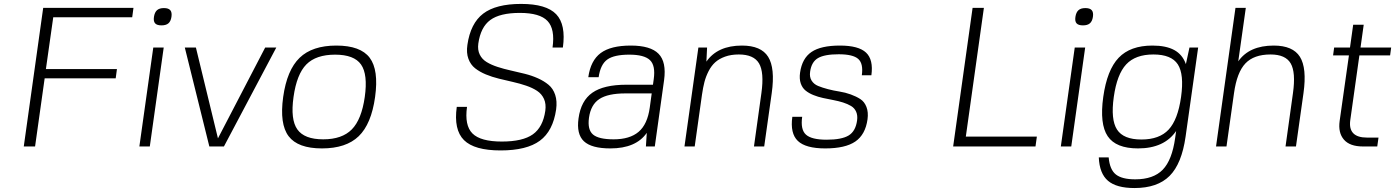

<svg xmlns="http://www.w3.org/2000/svg" viewBox="-20 -740 7048 970"><path d="M647.9 -652.8H249L211.9 -391.1H570.8L564.5 -344.2H205.6L157.2 0H100.1L198.2 -700.2H654.3Z M736.8 0H684.1L754.4 -500H807.1ZM846.2 -654.8Q842.8 -632.3 830.8 -622.1Q818.8 -611.8 795.9 -611.8Q772.9 -611.8 763.7 -622.1Q754.4 -632.3 757.8 -654.8Q761.2 -677.7 773.2 -688.5Q785.2 -699.2 808.1 -699.2Q831.1 -699.2 840.3 -688.5Q849.6 -677.7 846.2 -654.8Z M1081.1 -41 1319.8 -500H1376L1111.3 0H1037.6L913.6 -500H969.7Z M1679.2 -509.8Q1801.3 -509.8 1847.7 -448.2Q1894 -386.7 1875 -250Q1856 -113.3 1792.2 -51.8Q1728.5 9.8 1606.4 9.8Q1484.9 9.8 1438.2 -51.8Q1391.6 -113.3 1410.6 -250Q1429.7 -386.2 1493.7 -448Q1557.6 -509.8 1679.2 -509.8ZM1462.9 -250Q1446.8 -136.2 1482.2 -86.2Q1517.6 -36.1 1612.8 -36.1Q1708 -36.1 1757.3 -86.2Q1806.6 -136.2 1822.8 -250Q1838.9 -364.3 1804 -414.1Q1769 -463.9 1672.9 -463.9Q1576.7 -463.9 1527.8 -414.6Q1479 -365.2 1462.9 -250Z M2396.5 -520Q2392.1 -487.8 2403.8 -464.1Q2415.5 -440.4 2439 -426.3Q2462.4 -412.1 2493.9 -401.9Q2525.4 -391.6 2560.8 -383.8Q2596.2 -376 2631.3 -367.2Q2666.5 -358.4 2697.5 -344.5Q2728.5 -330.6 2751.5 -311.5Q2774.4 -292.5 2784.9 -260.7Q2795.4 -229 2789.6 -187Q2773.9 -78.1 2707.5 -29.1Q2641.1 20 2508.8 20Q2376.5 20 2324 -32.2Q2271.5 -84.5 2287.6 -200.2H2339.4Q2326.2 -106.4 2366.9 -65.7Q2407.7 -24.9 2515.1 -24.9Q2621.1 -24.9 2672.1 -61.3Q2723.1 -97.7 2734.9 -180.2Q2739.7 -214.8 2728.3 -240.2Q2716.8 -265.6 2693.4 -281Q2669.9 -296.4 2638.4 -307.1Q2606.9 -317.9 2571.5 -325.9Q2536.1 -334 2501 -342.5Q2465.8 -351.1 2434.6 -364Q2403.3 -377 2380.4 -395Q2357.4 -413.1 2346.4 -443.1Q2335.4 -473.1 2341.3 -513.2Q2356.9 -622.1 2421.1 -671.1Q2485.4 -720.2 2612.8 -720.2Q2740.2 -720.2 2790 -668Q2839.8 -615.7 2823.7 -500H2771.5Q2784.7 -593.3 2746.1 -634Q2707.5 -674.8 2606.4 -674.8Q2505.9 -674.8 2457 -638.9Q2408.2 -603 2396.5 -520Z M3247.6 -68.8Q3192.9 9.8 3063.5 9.8Q2968.3 9.8 2929.9 -26.4Q2891.6 -62.5 2902.8 -142.1Q2915 -231.4 2972.7 -271.7Q3030.3 -312 3145 -312H3278.8L3282.7 -339.8Q3292.5 -409.2 3263.4 -436.5Q3234.4 -463.9 3159.2 -463.9Q3082.5 -463.9 3048.1 -439.2Q3013.7 -414.6 3004.4 -350.1H2952.1Q2963.9 -434.1 3014.6 -471.9Q3065.4 -509.8 3166.5 -509.8Q3266.6 -509.8 3307.1 -468.3Q3347.7 -426.8 3335 -335L3288.1 0H3243.2ZM3272.5 -268.1H3139.6Q3051.3 -268.1 3008.1 -239.7Q2964.8 -211.4 2955.6 -145Q2947.3 -85 2975.8 -60.5Q3004.4 -36.1 3080.1 -36.1Q3161.6 -36.1 3206.3 -74Q3251 -111.8 3262.7 -196.8Z M3548.8 -428.7Q3605 -509.8 3728.5 -509.8Q3825.2 -509.8 3860.8 -452.9Q3896.5 -396 3878.9 -270L3840.8 0H3789.1L3826.7 -270Q3841.3 -374.5 3814.7 -419.7Q3788.1 -464.8 3712.4 -464.8Q3673.3 -464.8 3643.1 -453.9Q3612.8 -442.9 3593.3 -425.3Q3573.7 -407.7 3559.8 -380.4Q3545.9 -353 3538.8 -325.4Q3531.7 -297.9 3526.4 -261.2L3489.7 0H3438L3508.3 -500H3552.2Z M4072.8 -377.9Q4068.8 -351.1 4080.3 -332.8Q4091.8 -314.5 4113.3 -305.7Q4134.8 -296.9 4162.8 -289.6Q4190.9 -282.2 4220.7 -277.6Q4250.5 -272.9 4278.1 -262.9Q4305.7 -252.9 4326.4 -239.5Q4347.2 -226.1 4357.4 -199.7Q4367.7 -173.3 4362.8 -137.2Q4352.1 -60.1 4301.3 -25.1Q4250.5 9.8 4149.4 9.8Q4050.3 9.8 4010.7 -28.1Q3971.2 -65.9 3982.9 -149.9H4032.7Q4023.4 -85.4 4051.8 -59.8Q4080.1 -34.2 4156.2 -34.2Q4232.4 -34.2 4267.6 -55.7Q4302.7 -77.1 4310.1 -131.8Q4313.5 -157.2 4305.2 -175.8Q4296.9 -194.3 4279.5 -204.6Q4262.2 -214.8 4239.3 -222.2Q4216.3 -229.5 4190.2 -234.4Q4164.1 -239.3 4138.2 -244.9Q4112.3 -250.5 4089.4 -259.8Q4066.4 -269 4049.8 -282.5Q4033.2 -295.9 4025.4 -318.8Q4017.6 -341.8 4022 -373Q4032.2 -445.3 4079.8 -477.5Q4127.4 -509.8 4223.1 -509.8Q4317.9 -509.8 4355.5 -474.1Q4393.1 -438.5 4382.3 -359.9H4334Q4342.3 -418.9 4315.7 -442.4Q4289.1 -465.8 4217.3 -465.8Q4145.5 -465.8 4112.5 -446.5Q4079.6 -427.2 4072.8 -377.9Z M5218.3 -49.8 5211.4 0H4795.4L4893.6 -700.2H4950.7L4859.4 -49.8Z M5392.1 0H5339.4L5409.7 -500H5462.4ZM5501.5 -654.8Q5498 -632.3 5486.1 -622.1Q5474.1 -611.8 5451.2 -611.8Q5428.2 -611.8 5418.9 -622.1Q5409.7 -632.3 5413.1 -654.8Q5416.5 -677.7 5428.5 -688.5Q5440.4 -699.2 5463.4 -699.2Q5486.3 -699.2 5495.6 -688.5Q5504.9 -677.7 5501.5 -654.8Z M5921.9 -78.1Q5861.8 9.8 5729.5 9.8Q5617.7 9.8 5576.2 -51.8Q5534.7 -113.3 5553.7 -250Q5572.8 -386.7 5631.6 -448.2Q5690.4 -509.8 5802.2 -509.8Q5871.1 -509.8 5912.6 -487.1Q5954.1 -464.4 5971.2 -416L5989.3 -500H6033.2L5969.7 -49.8Q5950.2 87.4 5888.9 148.7Q5827.6 210 5711.4 210Q5620.6 210 5577.6 173.3Q5534.7 136.7 5531.2 55.2H5581.1Q5586.4 116.7 5617.4 141.4Q5648.4 166 5715.3 166Q5807.1 166 5854.2 117.4Q5901.4 68.8 5917 -43ZM5606.9 -250Q5590.8 -135.7 5623.3 -85.4Q5655.8 -35.2 5746.6 -35.2Q5837.4 -35.2 5884 -85.2Q5930.7 -135.3 5946.8 -250Q5962.9 -364.7 5930.4 -414.8Q5897.9 -464.8 5807.1 -464.8Q5716.3 -464.8 5669.7 -414.8Q5623 -364.7 5606.9 -250Z M6124.5 0H6123.5L6221.7 -700.2H6273.9L6235.8 -430.2Q6291.5 -509.8 6415 -509.8Q6511.7 -509.8 6547.4 -452.9Q6583 -396 6565.4 -270L6527.3 0H6474.6L6512.2 -270Q6526.9 -374.5 6500.7 -419.7Q6474.6 -464.8 6398.9 -464.8Q6314.9 -464.8 6272 -419.7Q6229 -374.5 6214.4 -270L6176.3 0Z M6801.8 -133.8Q6789.1 -44.9 6886.2 -44.9H6944.3L6938 0H6866.2Q6799.3 0 6769.5 -34.7Q6739.7 -69.3 6748 -128.9L6794.9 -460H6714.8L6720.2 -500H6800.3L6816.4 -615.2H6869.6L6853.5 -500H7008.3L7002.9 -460H6847.7Z"/></svg>

Font: Fivo Sans Light
Style: Regular
Weight: 300
Designer: Alexander Slobzheninov
Foundry: Alexander Slobzheninov
Version: 1.0